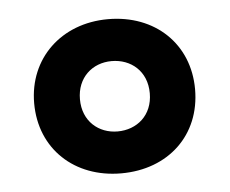

<svg xmlns="http://www.w3.org/2000/svg" viewBox="-35 -763 475 397"><g transform="rotate(-5 202.5 -564.0)"><path d="M202 -404C300 -404 369 -469 369 -564C369 -658 300 -724 202 -724C105 -724 35 -657 35 -564C35 -469 105 -404 202 -404ZM202 -491C163 -491 130 -518 130 -564C130 -609 162 -637 202 -637C242 -637 275 -610 275 -564C275 -518 242 -491 202 -491Z"/></g></svg>

Font: Noto Sans Telugu SemiCondensed
Style: Bold
Weight: 700
Width: 4
Designer: Jelle Bosma - Monotype Design Team
Foundry: Monotype Imaging Inc.
Version: Version 2.005